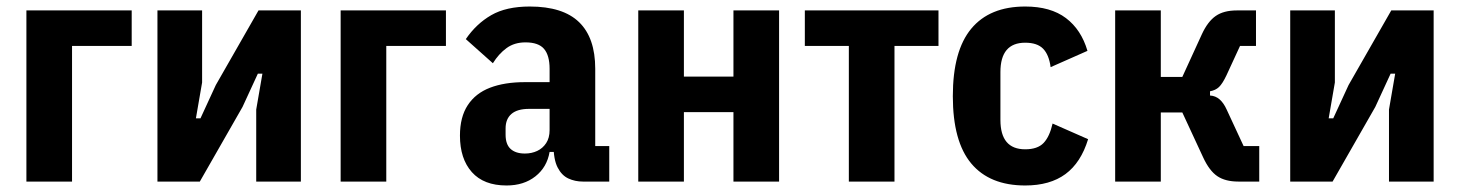

<svg xmlns="http://www.w3.org/2000/svg" viewBox="-20 -557 4479 589"><path d="M61 0V-525H384V-416H201V0Z M463 0V-525H600V-304L581 -194H595L642 -296L773 -525H903V0H766V-221L785 -331H771L724 -229L593 0Z M1025 0V-525H1348V-416H1165V0Z M1849 0H1768Q1744 0 1723.5 -9.5Q1703 -19 1690.5 -43.5Q1678 -68 1678 -113V-127L1709 -91H1666Q1658 -44 1622.5 -16Q1587 12 1534 12Q1464 12 1427.5 -29Q1391 -70 1391 -141Q1391 -198 1415 -234.5Q1439 -271 1483.5 -288Q1528 -305 1590 -305H1666V-346Q1666 -387 1649 -407Q1632 -427 1592 -427Q1558 -427 1534 -409.5Q1510 -392 1492 -363L1409 -437Q1441 -484 1487 -510.5Q1533 -537 1605 -537Q1707 -537 1756.5 -489Q1806 -441 1806 -346V-109H1849ZM1666 -223H1603Q1567 -223 1549 -207.5Q1531 -192 1531 -163V-144Q1531 -114 1546.5 -100Q1562 -86 1590 -86Q1611 -86 1628 -94Q1645 -102 1655.5 -118Q1666 -134 1666 -158Z M1938 0V-525H2078V-322H2230V-525H2370V0H2230V-213H2078V0Z M2584 0V-416H2449V-525H2859V-416H2724V0Z M3125 12Q3016 12 2959.5 -55.5Q2903 -123 2903 -262Q2903 -401 2959.5 -469Q3016 -537 3125 -537Q3203 -537 3250 -501.5Q3297 -466 3316 -401L3203 -351Q3198 -389 3180 -407.5Q3162 -426 3125 -426Q3087 -426 3068 -403.5Q3049 -381 3049 -336V-189Q3049 -144 3068 -121.5Q3087 -99 3125 -99Q3163 -99 3181.5 -118.5Q3200 -138 3209 -178L3318 -130Q3296 -58 3248.5 -23Q3201 12 3125 12Z M3401 0V-525H3541V-321H3607L3667 -452Q3685 -491 3709.5 -508Q3734 -525 3774 -525H3833V-416H3784L3742 -325Q3730 -300 3719.5 -290Q3709 -280 3692 -277V-264Q3709 -263 3721.5 -252Q3734 -241 3743 -221L3795 -109H3843V0H3779Q3739 0 3714.5 -16.5Q3690 -33 3671 -74L3607 -212H3541V0Z M3938 0V-525H4075V-304L4056 -194H4070L4117 -296L4248 -525H4378V0H4241V-221L4260 -331H4246L4199 -229L4068 0Z"/></svg>

Font: IBM Plex Sans Condensed
Style: Bold
Weight: 700
Width: 3
Designer: Mike Abbink, Paul van der Laan, Pieter van Rosmalen
Foundry: Bold Monday
Version: Version 3.201